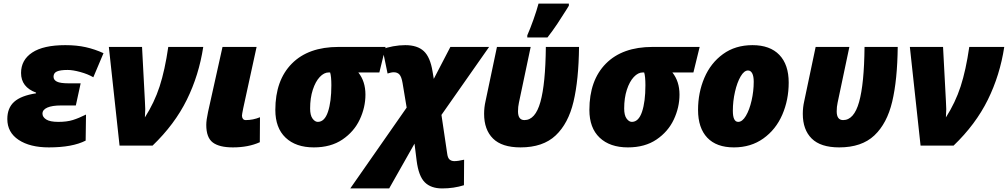

<svg xmlns="http://www.w3.org/2000/svg" viewBox="-20 -816 5648 1076"><path d="M21 -149Q21 -211 59.5 -245.5Q98 -280 182 -293V-297Q98 -328 98 -407Q98 -480 160.5 -521.5Q223 -563 346 -563Q410 -563 461 -551.5Q512 -540 560 -518L503 -383Q472 -401 430 -412.5Q388 -424 359 -424Q318 -424 299 -415.5Q280 -407 280 -386Q280 -368 299 -358.5Q318 -349 365 -349H432L405 -225H323Q272 -225 245 -213Q218 -201 218 -179Q218 -160 239 -146.5Q260 -133 307 -133Q355 -133 388.5 -143.5Q422 -154 462 -174L460 -28Q386 10 254 10Q148 10 84.5 -32Q21 -74 21 -149Z M590 -553H776L792 -251Q794 -219 794 -204Q794 -190 792 -158Q845 -241 874.5 -331.5Q904 -422 923 -553H1119Q1095 -395 1027 -257Q959 -119 835 0H650Z M1136 -116Q1136 -143 1146 -189L1227 -553H1418L1343 -209Q1336 -174 1336 -168Q1336 -157 1341.5 -150Q1347 -143 1357 -143Q1398 -143 1437 -159L1436 -19Q1372 10 1285 10Q1209 10 1172.5 -17.5Q1136 -45 1136 -116Z M1523 -200Q1523 -366 1615.5 -459.5Q1708 -553 1877 -553H2141L2106 -410H1988Q2028 -360 2028 -286Q2028 -214 1996 -146Q1964 -78 1899 -34Q1834 10 1739 10Q1638 10 1580.5 -44.5Q1523 -99 1523 -200ZM1837 -338Q1837 -388 1830 -410H1822Q1796 -410 1772 -384.5Q1748 -359 1733 -313Q1718 -267 1718 -208Q1718 -170 1731.5 -151.5Q1745 -133 1761 -133Q1799 -133 1818 -189.5Q1837 -246 1837 -338Z M2259 -213 2236 -351Q2230 -386 2218.5 -398.5Q2207 -411 2187 -411Q2178 -411 2170 -409Q2162 -407 2152 -404L2124 -540Q2147 -550 2182.5 -556.5Q2218 -563 2251 -563Q2319 -563 2355 -529.5Q2391 -496 2404 -416L2411 -374L2504 -553H2721L2454 -172L2486 44Q2489 69 2499.5 78Q2510 87 2526 87Q2547 87 2581 79L2580 222Q2523 240 2458 240Q2395 240 2360.5 205.5Q2326 171 2315 85L2303 -11L2161 240H1943Z M2693 -178Q2693 -214 2701 -249L2765 -553H2954L2888 -240Q2883 -218 2883 -192Q2883 -143 2919 -143Q2980 -143 3008.5 -244.5Q3037 -346 3039 -553H3225Q3223 -368 3194 -246Q3165 -124 3094 -57Q3023 10 2897 10Q2793 10 2743 -39.5Q2693 -89 2693 -178ZM2935 -618Q2951 -654 2969.5 -706Q2988 -758 2998 -796H3168V-784L3152 -758Q3129 -721 3103 -682Q3077 -643 3048 -606H2935Z M3283 -200Q3283 -366 3375.5 -459.5Q3468 -553 3637 -553H3901L3866 -410H3748Q3788 -360 3788 -286Q3788 -214 3756 -146Q3724 -78 3659 -34Q3594 10 3499 10Q3398 10 3340.5 -44.5Q3283 -99 3283 -200ZM3597 -338Q3597 -388 3590 -410H3582Q3556 -410 3532 -384.5Q3508 -359 3493 -313Q3478 -267 3478 -208Q3478 -170 3491.5 -151.5Q3505 -133 3521 -133Q3559 -133 3578 -189.5Q3597 -246 3597 -338Z M3892 -200Q3892 -297 3927.5 -380Q3963 -463 4032 -513Q4101 -563 4197 -563Q4295 -563 4347.5 -508.5Q4400 -454 4400 -353Q4400 -256 4364 -173Q4328 -90 4258 -40Q4188 10 4093 10Q3995 10 3943.5 -44.5Q3892 -99 3892 -200ZM4204 -358Q4204 -389 4195.5 -405Q4187 -421 4172 -421Q4150 -421 4130.5 -387.5Q4111 -354 4099 -301.5Q4087 -249 4087 -195Q4087 -133 4117 -133Q4140 -133 4160 -166.5Q4180 -200 4192 -252.5Q4204 -305 4204 -358Z M4479 -178Q4479 -214 4487 -249L4551 -553H4740L4674 -240Q4669 -218 4669 -192Q4669 -143 4705 -143Q4766 -143 4794.5 -244.5Q4823 -346 4825 -553H5011Q5009 -368 4980 -246Q4951 -124 4880 -57Q4809 10 4683 10Q4579 10 4529 -39.5Q4479 -89 4479 -178Z M5079 -553H5265L5281 -251Q5283 -219 5283 -204Q5283 -190 5281 -158Q5334 -241 5363.5 -331.5Q5393 -422 5412 -553H5608Q5584 -395 5516 -257Q5448 -119 5324 0H5139Z"/></svg>

Font: Noto Sans Display Black
Style: Italic
Weight: 900
Italic angle: -12°
Designer: Monotype Design team
Foundry: Monotype Imaging Inc.
Version: Version 1.000